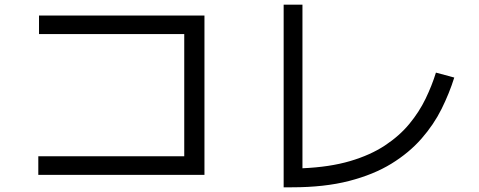

<svg xmlns="http://www.w3.org/2000/svg" viewBox="-20 -765 2040 817"><path d="M143 -21V-100H764V-620H146V-699H850V-21Z M1835 -456 1913 -435Q1892 -368 1859 -301.5Q1826 -235 1773.5 -175Q1721 -115 1645.5 -68.5Q1570 -22 1465.5 5Q1361 32 1222 32H1187V-745H1267V-49Q1383 -54 1469.5 -79.5Q1556 -105 1618 -146Q1680 -187 1722 -238Q1764 -289 1791 -345Q1818 -401 1835 -456Z"/></svg>

Font: Murecho
Style: Regular
Weight: 400
Designer: Neil Summerour
Foundry: Positype
Version: Version 1.010; ttfautohint (v1.8.3)